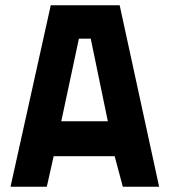

<svg xmlns="http://www.w3.org/2000/svg" viewBox="-20 -710 645 730"><path d="M20 0 173 -690H435L585 0H447L416 -116H184L158 0ZM280 -563 213 -249H390L325 -563Z"/></svg>

Font: TitilliumText22L Xb
Style: Bold
Weight: 400
Designer: Campivisivi
Foundry: Campivisivi
Version: 1.000